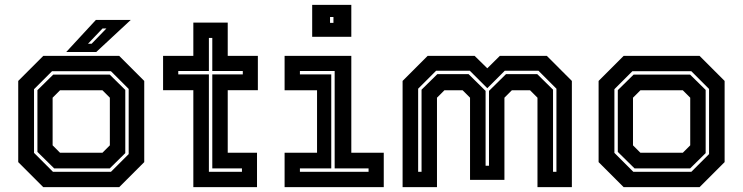

<svg xmlns="http://www.w3.org/2000/svg" viewBox="-20 -770 3056 790"><path d="M158 0 55 -103V-437L158 -540H470.5L573.5 -437V-103L470.5 0ZM198 -63H436.5L509.5 -136V-404L436.5 -477H194L120 -403V-141ZM203 -77 134 -145V-399L199 -463H431.5L495.5 -400V-140L431.5 -77ZM227 -141.5H401.5L432 -172V-368L401.5 -398.5H227L196.5 -368V-172ZM252.5 -556 374.5 -688H518L376 -556ZM342 -590H357L418 -653H402Z M775.5 0V-399H651V-540H775.5V-677H917V-540H1041V-399H917V-141.5H1037.5V0ZM839.5 -63H975.5V-77H853.5V-464H979V-478H853.5V-614H839.5V-478H713.5V-464H839.5Z M1264.5 -618.5V-750H1425.5V-618.5ZM1338 -676H1352V-700H1338ZM1151 0V-141.5H1284.5V-398.5H1151V-540H1425.5V-141.5H1559V0ZM1214 -63H1496.5V-77H1357V-478H1214V-464H1343V-77H1214Z M1636.5 0V-437L1739.5 -540H1933L1985 -489L2036.5 -540H2230L2333 -437V0H2191.5V-368L2161 -398.5H2086L2055.5 -368V-30H1914V-368L1883.5 -398.5H1808.5L1778 -368V0ZM1700.5 -63H1714.5V-401L1779.5 -465H1908L1978 -396V-88H1992V-396L2062 -465H2190.5L2255.5 -401V-63H2269.5V-405L2195.5 -479H2057L1985 -407L1913 -479H1774.5L1700.5 -405Z M2546 0 2443 -103V-437L2546 -540H2858.5L2961.5 -437V-103L2858.5 0ZM2586 -63H2824.5L2897.5 -136V-404L2824.5 -477H2582L2508 -403V-141ZM2591 -77 2522 -145V-399L2587 -463H2819.5L2883.5 -400V-140L2819.5 -77ZM2615 -141.5H2789.5L2820 -172V-368L2789.5 -398.5H2615L2584.5 -368V-172Z"/></svg>

Font: Tourney Thin
Style: Bold
Weight: 700
Version: Version 1.015